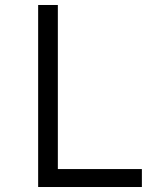

<svg xmlns="http://www.w3.org/2000/svg" viewBox="-20 -750 640 770"><path d="M133 0V-730H212V-72H549V0Z"/></svg>

Font: Tiny Light
Style: Regular
Weight: 300
Monospace: yes
Designer: Philipp Nurullin, Konstantin Bulenkov
Foundry: JetBrains
Version: Version 2.251; ttfautohint (v1.8.4.7-5d5b)